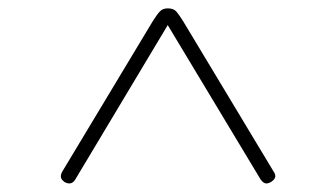

<svg xmlns="http://www.w3.org/2000/svg" viewBox="-20 -973 803 459"><path d="M129 -563 345 -922Q355 -938 362 -945.5Q369 -953 381 -953Q395 -953 401.5 -945.5Q408 -938 418 -922L634 -563Q639 -556 638 -550Q637 -544 628 -538Q619 -533 613.5 -535Q608 -537 603 -544L381 -913L160 -544Q156 -537 149.5 -535Q143 -533 134 -538Q126 -544 125.5 -550Q125 -556 129 -563Z"/></svg>

Font: Playwrite US Modern Thin
Style: Regular
Weight: 250
Designer: Veronika Burian, José Scaglione
Foundry: TypeTogether
Version: Version 1.003